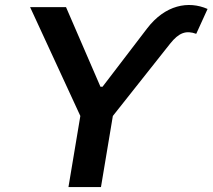

<svg xmlns="http://www.w3.org/2000/svg" viewBox="-20 -756 859 776"><path d="M101.6 -727.3 304.7 -287.3 256.7 0H388.1L436.1 -287.3L667.3 -579.2C703.1 -624.3 732.2 -634.2 773.1 -619.3L818.9 -719.8C741.8 -753.6 647.7 -736.9 574.2 -640.6L394.5 -405.5H386L246.8 -727.3Z"/></svg>

Font: Margiela Sans Semi Bold
Style: Italic
Weight: 600
Italic angle: -9.39999°
Designer: Stefan Endress, Andreas Faust
Version: Version 1.100;FEAKit 1.0